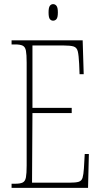

<svg xmlns="http://www.w3.org/2000/svg" viewBox="-20 -909 489 929"><path d="M36 0V-20H53Q78 -20 90 -26Q102 -32 105.5 -51Q109 -70 109 -108V-606Q109 -645 105.5 -663.5Q102 -682 90 -688Q78 -694 53 -694H36V-714H380L385 -550H365L363 -600Q361 -641 356.5 -660Q352 -679 336.5 -684Q321 -689 287 -689H137V-387H327V-362H137L135 -25H314Q347 -25 361 -29.5Q375 -34 379.5 -49Q384 -64 386 -94L390 -164H410L406 0ZM237 -809Q227 -809 221 -817Q215 -825 215 -849Q215 -872 221 -880.5Q227 -889 237 -889Q247 -889 253.5 -880.5Q260 -872 260 -849Q260 -825 253.5 -817Q247 -809 237 -809Z"/></svg>

Font: Noto Serif Myanmar ExtraCondensed Thin
Style: Regular
Weight: 100
Width: 2
Designer: Ben Mitchell and the Monotype Design Team
Foundry: Monotype Imaging Inc.
Version: Version 2.106; ttfautohint (v1.8.4.7-5d5b)